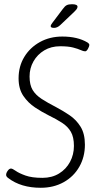

<svg xmlns="http://www.w3.org/2000/svg" viewBox="-20 -884 460 909"><path d="M173 5Q79 5 19 -41Q9 -48 9 -56Q9 -65 16.5 -75.5Q24 -86 32 -86Q39 -86 54.5 -75Q70 -64 100.5 -53Q131 -42 181 -42Q226 -42 259.5 -62.5Q293 -83 311.5 -117.5Q330 -152 330 -193Q330 -235 315.5 -260Q301 -285 274 -302.5Q247 -320 210 -338Q178 -354 145.5 -375.5Q113 -397 90.5 -430Q68 -463 68 -513Q68 -570 95 -614.5Q122 -659 169 -685Q216 -711 275 -711Q347 -711 394 -683Q403 -677 403 -671Q403 -665 396.5 -653Q390 -641 383 -641Q375 -641 362 -647Q349 -653 326 -659Q303 -665 265 -665Q222 -665 189.5 -645.5Q157 -626 138.5 -593.5Q120 -561 120 -522Q120 -482 134.5 -458Q149 -434 177.5 -415.5Q206 -397 247 -376Q279 -359 310 -338Q341 -317 361.5 -284Q382 -251 382 -199Q382 -141 355.5 -94.5Q329 -48 281.5 -21.5Q234 5 173 5ZM236 -752Q220 -752 220 -760Q220 -766 228 -776L277 -841Q287 -855 296 -859.5Q305 -864 321 -864Q347 -864 347 -852Q347 -846 342 -839.5Q337 -833 322 -819L265 -765Q251 -752 236 -752Z"/></svg>

Font: Asap Condensed Condensed ExtraLight
Style: Italic
Weight: 200
Width: 3
Italic angle: -6°
Designer: Pablo Cosgaya
Foundry: Omnibus-Type
Version: Version 3.001; ttfautohint (v1.8.4.7-5d5b)